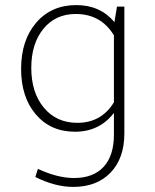

<svg xmlns="http://www.w3.org/2000/svg" viewBox="-20 -508 608 755"><path d="M63 -237Q63 -350 122.5 -419Q182 -488 280 -488Q374 -488 430 -421L440 -482H469V17Q469 114 415 170.5Q361 227 268 227Q197 227 119 188L129 156Q206 192 271 192Q347 192 387.5 148Q428 104 428 21V-64Q371 10 275 10Q179 10 121 -58Q63 -126 63 -237ZM103 -241Q103 -144 152.5 -84.5Q202 -25 284 -25Q379 -25 428 -106V-369Q377 -453 278 -453Q198 -453 150.5 -394.5Q103 -336 103 -241Z"/></svg>

Font: Cantarell Light
Style: Regular
Weight: 300
Designer: Dave Crossland, Nikolaus Waxweiler, Florian Fecher, Jacques Le Bailly, Eben Sorkin, Alexei Vanyashin, Alexios Zavras, Em
Version: Version 0.303